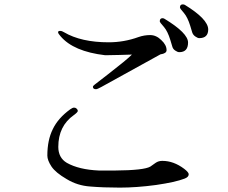

<svg xmlns="http://www.w3.org/2000/svg" viewBox="-20 -871 1040 876"><path d="M582 -622Q558 -598 474 -533L412 -485Q404 -479 404 -475Q404 -464 418 -464Q424 -464 442 -474L712 -623Q740 -627 740 -642Q740 -666 716 -688Q693 -711 665 -711Q638 -711 612 -702Q546 -678 476 -678Q350 -678 272 -724Q263 -730 254 -730Q245 -730 245 -724Q245 -718 256 -706Q315 -636 460 -619Q529 -620 582 -622ZM431 -93Q340 -97 285 -128Q246 -151 246 -201Q246 -296 317 -346Q335 -359 335 -365Q335 -370 330 -375Q325 -380 318 -380Q311 -380 300 -372Q245 -332 221 -282Q196 -232 196 -161Q196 -140 215 -111Q234 -83 284 -54Q333 -24 392 -20Q451 -15 527 -15Q603 -15 692 -27Q781 -40 822 -56Q841 -63 841 -76Q841 -85 820 -101Q772 -137 721 -137H720Q703 -137 690 -128Q677 -118 666 -111Q637 -94 505 -93ZM798 -633Q838 -633 838 -677Q838 -720 731 -785Q726 -788 722 -788Q709 -788 709 -774V-773Q710 -768 728 -748Q745 -728 757 -689L766 -659Q769 -647 780 -640Q790 -633 798 -633ZM930 -737Q929 -784 823 -849Q818 -851 814 -851Q801 -851 801 -837Q801 -832 819 -812Q836 -792 848 -753L857 -723Q861 -711 872 -704Q882 -697 889 -697Q930 -697 930 -737Z"/></svg>

Font: Sawarabi Mincho
Style: Regular
Weight: 400
Version: Version 1.082; ttfautohint (v1.8.4.7-5d5b)